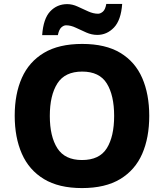

<svg xmlns="http://www.w3.org/2000/svg" viewBox="-20 -949 836 979"><path d="M741 -358Q741 -247 705 -164.5Q669 -82 593 -36Q517 10 398 10Q280 10 204 -36Q128 -82 91.5 -165Q55 -248 55 -359Q55 -470 91.5 -552Q128 -634 204 -679.5Q280 -725 399 -725Q518 -725 593.5 -679.5Q669 -634 705 -551.5Q741 -469 741 -358ZM234 -358Q234 -253 272.5 -193Q311 -133 398 -133Q487 -133 524.5 -193Q562 -253 562 -358Q562 -463 524.5 -523.5Q487 -584 399 -584Q311 -584 272.5 -523.5Q234 -463 234 -358ZM195 -770Q201 -854 236 -891Q271 -928 323 -928Q349 -928 376 -915.5Q403 -903 429.5 -891Q456 -879 480 -879Q492 -879 504.5 -889.5Q517 -900 522 -929H603Q597 -846 561 -808.5Q525 -771 476 -771Q448 -771 420.5 -783Q393 -795 367 -807.5Q341 -820 317 -820Q305 -820 293 -809.5Q281 -799 275 -770Z"/></svg>

Font: Noto Sans Myanmar ExtraBold
Style: Regular
Weight: 800
Designer: Monotype Design Team
Foundry: Monotype Imaging Inc.
Version: Version 2.107; ttfautohint (v1.8.4.7-5d5b)